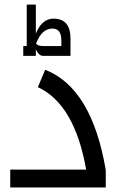

<svg xmlns="http://www.w3.org/2000/svg" viewBox="-20 -822 529 842"><path d="M24.9 -78.1V0H443.8V-76.2C403.2 -316.1 314.6 -462.7 178.2 -516.1L146 -439.9C253.4 -390.1 324.1 -269.5 357.9 -78.1ZM137.2 -577.1V-605C146.3 -586.4 156.6 -577.1 168 -577.1H289.1V-652.8C289.1 -711.1 264.3 -740.2 214.8 -740.2C180.7 -740.2 154.8 -718.4 137.2 -674.8V-801.8H97.2V-620.1H82V-577.1ZM138.2 -630.9C154.8 -674.8 178.7 -696.8 210 -696.8C236 -696.8 249 -679.5 249 -645V-620.1H167C153.3 -620.1 143.7 -623.7 138.2 -630.9Z"/></svg>

Font: Droid Sans Arabic
Style: Regular
Weight: 400
Foundry: Ascender Corporation
Version: Version 1.00